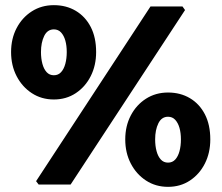

<svg xmlns="http://www.w3.org/2000/svg" viewBox="-20 -716 863 745"><path d="M130 0 120 -13 564 -691H688L698 -677L254 0ZM189 -330Q141 -330 103.5 -354.5Q66 -379 44.5 -420.5Q23 -462 23 -514Q23 -566 44.5 -607Q66 -648 103.5 -672Q141 -696 189 -696Q237 -696 274 -674Q311 -652 332 -611.5Q353 -571 353 -514Q353 -462 332 -420.5Q311 -379 274 -354.5Q237 -330 189 -330ZM189 -424Q206 -424 217 -436Q228 -448 233.5 -468.5Q239 -489 239 -514Q239 -539 233.5 -558.5Q228 -578 217 -590Q206 -602 189 -602Q164 -602 151.5 -576.5Q139 -551 139 -514Q139 -489 144.5 -468.5Q150 -448 161 -436Q172 -424 189 -424ZM632 9Q584 9 546.5 -15.5Q509 -40 487.5 -81.5Q466 -123 466 -175Q466 -227 487.5 -268Q509 -309 546.5 -333Q584 -357 632 -357Q680 -357 717 -335Q754 -313 775 -272.5Q796 -232 796 -175Q796 -123 775 -81.5Q754 -40 717 -15.5Q680 9 632 9ZM632 -85Q649 -85 660 -97Q671 -109 676.5 -129.5Q682 -150 682 -175Q682 -200 676.5 -219.5Q671 -239 660 -251Q649 -263 632 -263Q607 -263 594.5 -237.5Q582 -212 582 -175Q582 -150 587.5 -129.5Q593 -109 604 -97Q615 -85 632 -85Z"/></svg>

Font: Kreon
Style: Bold
Weight: 700
Designer: Julia Petretta
Foundry: Julia Petretta and Eli Heuer
Version: Version 2.002